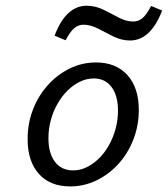

<svg xmlns="http://www.w3.org/2000/svg" viewBox="-20 -646 592 677"><path d="M227.4 11.3Q156.5 11.3 116.9 -33.1Q77.4 -77.4 77.4 -155.6Q77.4 -211.3 96.4 -260.1Q115.3 -308.9 148.8 -346Q182.3 -383.1 225.8 -404.4Q269.4 -425.8 318.5 -425.8Q388.7 -425.8 429 -381.5Q469.4 -337.1 469.4 -258.1Q469.4 -203.2 450.4 -154.4Q431.5 -105.6 398 -68.5Q364.5 -31.5 320.6 -10.1Q276.6 11.3 227.4 11.3ZM237.9 -45.2Q262.9 -45.2 285.9 -56.5Q308.9 -67.7 329 -87.5Q349.2 -107.3 364.1 -133.9Q379 -160.5 387.5 -191.5Q396 -222.6 396 -255.6Q396 -308.9 373.4 -339.1Q350.8 -369.4 310.5 -369.4Q285.5 -369.4 262.1 -358.1Q238.7 -346.8 218.5 -327Q198.4 -307.3 183.1 -280.6Q167.7 -254 159.3 -223Q150.8 -191.9 150.8 -158.9Q150.8 -105.6 173.8 -75.4Q196.8 -45.2 237.9 -45.2ZM438.7 -503.2Q408.9 -503.2 380.2 -517.3Q351.6 -531.5 325.4 -545.2Q299.2 -558.9 274.2 -558.9Q256.5 -558.9 241.9 -546.8Q227.4 -534.7 211.3 -504L172.6 -520.2Q191.9 -572.6 220.6 -599.2Q249.2 -625.8 285.5 -625.8Q316.1 -625.8 344 -612.1Q371.8 -598.4 398 -584.3Q424.2 -570.2 450 -570.2Q468.5 -570.2 482.7 -582.3Q496.8 -594.4 512.9 -625L551.6 -608.9Q532.3 -557.3 503.6 -530.2Q475 -503.2 438.7 -503.2Z"/></svg>

Font: Playfair 5pt SemiExpanded Light
Style: Italic
Weight: 300
Width: 6
Italic angle: -15.6°
Designer: Claus Eggers Sørensen
Foundry: Claus Eggers Sørensen
Version: Version 2.203